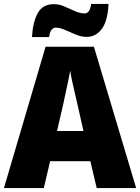

<svg xmlns="http://www.w3.org/2000/svg" viewBox="-20 -953 710 973"><path d="M470 0 438 -136H234L202 0H0L211 -716H456L670 0ZM373 -422Q368 -444 360.5 -476Q353 -508 346 -540Q339 -572 336 -595Q332 -573 325.5 -542Q319 -511 312 -479.5Q305 -448 300 -423L269 -289H403ZM142 -765Q146 -840 171 -886Q196 -932 253 -932Q279 -932 306 -920.5Q333 -909 359 -897Q385 -885 410 -885Q420 -885 429 -895Q438 -905 442 -933H530Q526 -846 495.5 -806Q465 -766 420 -766Q392 -766 363.5 -778Q335 -790 309 -801.5Q283 -813 261 -813Q253 -813 243 -804Q233 -795 229 -765Z"/></svg>

Font: Noto Sans Lao SemiCondensed Black
Style: Regular
Weight: 900
Width: 4
Designer: Monotype Design Team
Foundry: Monotype Imaging Inc.
Version: Version 2.003; ttfautohint (v1.8.4.7-5d5b)